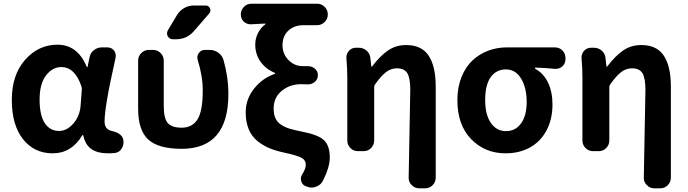

<svg xmlns="http://www.w3.org/2000/svg" viewBox="-20 -816 3724 1039"><path d="M265.6 13.7Q165 13.7 104.5 -63Q43.9 -139.6 43.9 -275.4Q43.9 -411.1 116.2 -492.7Q188.5 -574.2 291 -574.2Q399.4 -574.2 449.2 -455.1Q450.2 -453.1 452.1 -453.1Q454.1 -453.1 454.1 -455.1L463.9 -502.9Q467.8 -528.3 487.3 -543.9Q506.8 -559.6 531.2 -559.6H560.5Q583 -559.6 596.7 -543Q606.4 -530.3 606.4 -514.6Q606.4 -508.8 605.5 -503.9Q585.9 -412.1 576.7 -369.6Q567.4 -327.1 556.6 -260.7Q545.9 -194.3 545.9 -158.2Q545.9 -116.2 584 -107.4Q640.6 -95.7 647.5 -58.6Q648.4 -51.8 648.4 -45.9Q648.4 -28.3 638.7 -12.7Q627 7.8 603.5 11.7Q585 13.7 565.4 13.7Q507.8 13.7 474.6 -9.3Q441.4 -32.2 430.7 -83Q429.7 -85 427.7 -85Q425.8 -85 424.8 -83Q366.2 13.7 265.6 13.7ZM299.8 -107.4Q341.8 -107.4 376.5 -147Q411.1 -186.5 416 -242.2L422.9 -334Q422.9 -340.8 420.9 -347.7Q385.7 -453.1 311.5 -453.1Q263.7 -453.1 229 -407.7Q194.3 -362.3 194.3 -277.3Q194.3 -192.4 222.2 -149.9Q250 -107.4 299.8 -107.4Z M1092.8 -786.1Q1109.4 -786.1 1116.2 -771Q1123 -755.9 1112.3 -743.2L1028.3 -646.5Q990.2 -603.5 932.6 -603.5H916Q897.5 -603.5 887.7 -620.1Q883.8 -627.9 883.8 -635.7Q883.8 -644.5 888.7 -652.3L939.5 -737.3Q954.1 -759.8 977.5 -772.9Q1001 -786.1 1027.3 -786.1ZM1215.8 -306.6Q1215.8 -10.7 962.9 -10.7Q836.9 -10.7 782.2 -61Q727.5 -111.3 727.5 -227.5V-488.3Q727.5 -511.7 744.6 -528.8Q761.7 -545.9 785.2 -545.9H808.6Q832 -545.9 849.1 -528.8Q866.2 -511.7 866.2 -488.3V-241.2Q866.2 -174.8 888.2 -149.9Q910.2 -125 962.9 -125Q1020.5 -125 1048.8 -169.9Q1077.1 -214.8 1077.1 -326.2Q1077.1 -405.3 1049.8 -491.2Q1047.9 -499 1047.9 -504.9Q1047.9 -517.6 1055.7 -528.3Q1067.4 -545.9 1087.9 -545.9H1114.3Q1140.6 -545.9 1161.6 -530.8Q1182.6 -515.6 1189.5 -491.2Q1215.8 -399.4 1215.8 -306.6Z M1726.6 164.1Q1714.8 185.5 1690.4 194.3Q1678.7 199.2 1666 199.2Q1654.3 199.2 1642.6 194.3L1636.7 192.4Q1616.2 185.5 1610.4 166Q1608.4 158.2 1608.4 151.4Q1608.4 138.7 1615.2 127.9Q1634.8 97.7 1634.8 75.2Q1634.8 50.8 1611.8 38.1Q1588.9 25.4 1521.5 10.7Q1474.6 1 1439 -13.7Q1403.3 -28.3 1372.6 -53.2Q1341.8 -78.1 1325.7 -117.2Q1309.6 -156.2 1309.6 -208Q1309.6 -279.3 1355 -336.4Q1400.4 -393.6 1466.8 -416Q1468.8 -417 1468.8 -418.9Q1468.8 -420.9 1466.8 -421.9Q1418 -442.4 1389.6 -482.4Q1361.3 -522.5 1361.3 -575.2Q1361.3 -607.4 1376 -636.7Q1390.6 -666 1416 -684.6Q1417 -685.5 1416.5 -687Q1416 -688.5 1414.1 -688.5Q1366.2 -686.5 1339.8 -684.6Q1337.9 -684.6 1335.9 -684.6Q1315.4 -684.6 1299.8 -698.2Q1283.2 -714.8 1283.2 -737.3V-738.3Q1283.2 -761.7 1299.8 -778.8Q1316.4 -795.9 1340.8 -795.9H1696.3Q1719.7 -795.9 1736.8 -778.8Q1753.9 -761.7 1753.9 -738.3V-737.3Q1753.9 -713.9 1736.8 -696.8Q1719.7 -679.7 1696.3 -679.7H1622.1Q1572.3 -679.7 1540.5 -650.4Q1508.8 -621.1 1508.8 -571.3Q1508.8 -524.4 1541 -491.2Q1573.2 -458 1619.1 -458Q1633.8 -458 1643.6 -458Q1644.5 -458 1646.5 -458Q1667 -458 1682.6 -445.3Q1700.2 -431.6 1700.2 -410.2V-408.2Q1700.2 -386.7 1682.6 -372.1Q1667 -359.4 1646.5 -359.4Q1644.5 -359.4 1642.6 -359.4Q1629.9 -360.4 1610.4 -360.4Q1547.9 -360.4 1504.4 -324.2Q1460.9 -288.1 1460.9 -229.5Q1460.9 -198.2 1470.2 -176.8Q1479.5 -155.3 1501 -141.1Q1522.5 -127 1547.4 -119.6Q1572.3 -112.3 1615.2 -103.5Q1702.1 -86.9 1733.4 -57.1Q1764.6 -27.3 1764.6 36.1Q1764.6 88.9 1726.6 164.1Z M2337.9 145.5Q2337.9 168.9 2321.3 186Q2304.7 203.1 2280.3 203.1H2248Q2224.6 203.1 2208 185.5Q2191.4 169.9 2191.4 147.5L2200.2 -329.1Q2200.2 -393.6 2184.1 -419.9Q2168 -446.3 2127.9 -446.3Q2095.7 -446.3 2068.8 -425.8Q2042 -405.3 2009.8 -359.4Q2004.9 -353.5 2004.9 -345.7V-55.7Q2004.9 -32.2 1988.3 -15.1Q1971.7 2 1947.3 2H1917Q1892.6 2 1876 -15.1Q1859.4 -32.2 1859.4 -55.7V-390.6Q1859.4 -449.2 1854.5 -501Q1854.5 -503.9 1854.5 -505.9Q1854.5 -525.4 1868.2 -541Q1882.8 -557.6 1906.2 -557.6H1921.9Q1946.3 -557.6 1964.4 -541.5Q1982.4 -525.4 1984.4 -501L1989.3 -457Q1989.3 -455.1 1991.2 -455.1Q1993.2 -455.1 1994.1 -457Q2036.1 -512.7 2079.1 -542.5Q2122.1 -572.3 2177.7 -572.3Q2261.7 -572.3 2299.8 -514.6Q2337.9 -457 2337.9 -346.7Z M2715.8 13.7Q2604.5 13.7 2529.8 -63Q2455.1 -139.6 2455.1 -274.4Q2455.1 -343.8 2477.5 -399.4Q2500 -455.1 2537.6 -489.7Q2575.2 -524.4 2622.6 -542Q2669.9 -559.6 2722.7 -559.6H2982.4Q3006.8 -559.6 3023.4 -543Q3040 -526.4 3040 -502V-496.1Q3040 -472.7 3023.4 -457Q3007.8 -443.4 2988.3 -443.4Q2985.4 -443.4 2982.4 -443.4Q2935.5 -448.2 2877.9 -450.2Q2875 -450.2 2875 -447.8Q2875 -445.3 2877 -443.4Q2921.9 -418.9 2945.8 -368.7Q2969.7 -318.4 2969.7 -251Q2969.7 -169.9 2937 -109.4Q2904.3 -48.8 2847.2 -17.6Q2790 13.7 2715.8 13.7ZM2717.8 -440.4Q2666 -440.4 2635.7 -398.9Q2605.5 -357.4 2605.5 -274.4Q2605.5 -195.3 2636.2 -150.9Q2667 -106.4 2718.3 -106.4Q2769.5 -106.4 2799.8 -148.4Q2830.1 -190.4 2830.1 -265.1Q2830.1 -339.8 2800.3 -390.1Q2770.5 -440.4 2717.8 -440.4Z M3610.4 145.5Q3610.4 168.9 3593.8 186Q3577.1 203.1 3552.7 203.1H3520.5Q3497.1 203.1 3480.5 185.5Q3463.9 169.9 3463.9 147.5L3472.7 -329.1Q3472.7 -393.6 3456.5 -419.9Q3440.4 -446.3 3400.4 -446.3Q3368.2 -446.3 3341.3 -425.8Q3314.5 -405.3 3282.2 -359.4Q3277.3 -353.5 3277.3 -345.7V-55.7Q3277.3 -32.2 3260.7 -15.1Q3244.1 2 3219.7 2H3189.5Q3165 2 3148.4 -15.1Q3131.8 -32.2 3131.8 -55.7V-390.6Q3131.8 -449.2 3127 -501Q3127 -503.9 3127 -505.9Q3127 -525.4 3140.6 -541Q3155.3 -557.6 3178.7 -557.6H3194.3Q3218.8 -557.6 3236.8 -541.5Q3254.9 -525.4 3256.8 -501L3261.7 -457Q3261.7 -455.1 3263.7 -455.1Q3265.6 -455.1 3266.6 -457Q3308.6 -512.7 3351.6 -542.5Q3394.5 -572.3 3450.2 -572.3Q3534.2 -572.3 3572.3 -514.6Q3610.4 -457 3610.4 -346.7Z"/></svg>

Font: Gen Jyuu Gothic P Bold
Style: Bold
Weight: 700
Designer: [Source Han Sans]
Ryoko NISHIZUKA  (kana & ideographs); Paul D. Hunt (Latin, Greek & Cyrillic); Wenlong ZHANG  (bopomofo
Version: Version 1.002.20150607